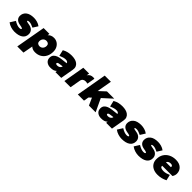

<svg xmlns="http://www.w3.org/2000/svg" viewBox="353 -2224 3961 3961"><g transform="rotate(45 2334.0 -243.0)"><path d="M201 10Q152 10 97.5 -6.5Q43 -23 -2 -57L70 -171Q116 -142 153.5 -129.5Q191 -117 215 -117Q243 -117 256.5 -122.5Q270 -128 270 -139Q270 -147 261 -152.5Q252 -158 229 -163L185 -171Q118 -183 85.5 -217Q53 -251 53 -302Q53 -380 113 -430Q173 -480 290 -480Q335 -480 386 -466Q437 -452 477 -421L409 -313Q379 -328 344 -340.5Q309 -353 282 -353Q259 -353 247 -348.5Q235 -344 235 -334Q235 -326 243 -322.5Q251 -319 273 -315L317 -307Q385 -295 418.5 -257Q452 -219 452 -166Q452 -81 386.5 -35.5Q321 10 201 10Z M462 182 578 -470H748L741 -424Q763 -450 796 -465Q829 -480 874 -480Q928 -480 971.5 -453Q1015 -426 1040.5 -378.5Q1066 -331 1066 -268Q1066 -185 1033.5 -122.5Q1001 -60 942 -25Q883 10 804 10Q765 10 734 -2Q703 -14 682 -35L642 182ZM783 -144Q811 -144 834 -157.5Q857 -171 870.5 -196Q884 -221 884 -255Q884 -289 862.5 -307.5Q841 -326 807 -326Q779 -326 756 -312.5Q733 -299 719.5 -274Q706 -249 706 -215Q706 -181 727.5 -162.5Q749 -144 783 -144Z M1250 10Q1185 10 1140.5 -25.5Q1096 -61 1096 -125Q1096 -175 1121.5 -206Q1147 -237 1191.5 -254Q1236 -271 1292 -277L1429 -293Q1426 -305 1420 -313Q1414 -321 1404.5 -326Q1395 -331 1383.5 -333Q1372 -335 1359 -335Q1330 -335 1296.5 -326Q1263 -317 1212 -295L1181 -427Q1236 -458 1287 -469Q1338 -480 1391 -480Q1442 -480 1486 -469Q1530 -458 1561.5 -434Q1593 -410 1607 -373.5Q1621 -337 1612 -286L1562 0H1392L1398 -38Q1368 -10 1335 0Q1302 10 1250 10ZM1324 -121Q1349 -121 1367.5 -129.5Q1386 -138 1398.5 -152Q1411 -166 1414 -182L1415 -189L1336 -178Q1302 -174 1290 -165Q1278 -156 1278 -144Q1278 -133 1289.5 -127Q1301 -121 1324 -121Z M1654 0 1736 -470H1906L1895 -410Q1922 -448 1951.5 -462Q1981 -476 2022 -476Q2035 -476 2044 -474.5Q2053 -473 2058 -470L2028 -298Q2014 -301 1998.5 -303.5Q1983 -306 1967 -306Q1933 -306 1907 -287.5Q1881 -269 1874 -227L1834 0Z M2046 0 2163 -668H2343L2285 -339L2426 -470H2638L2433 -283L2566 0H2370L2298 -160L2245 -111L2226 0Z M2730 10Q2665 10 2620.5 -25.5Q2576 -61 2576 -125Q2576 -175 2601.5 -206Q2627 -237 2671.5 -254Q2716 -271 2772 -277L2909 -293Q2906 -305 2900 -313Q2894 -321 2884.5 -326Q2875 -331 2863.5 -333Q2852 -335 2839 -335Q2810 -335 2776.5 -326Q2743 -317 2692 -295L2661 -427Q2716 -458 2767 -469Q2818 -480 2871 -480Q2922 -480 2966 -469Q3010 -458 3041.5 -434Q3073 -410 3087 -373.5Q3101 -337 3092 -286L3042 0H2872L2878 -38Q2848 -10 2815 0Q2782 10 2730 10ZM2804 -121Q2829 -121 2847.5 -129.5Q2866 -138 2878.5 -152Q2891 -166 2894 -182L2895 -189L2816 -178Q2782 -174 2770 -165Q2758 -156 2758 -144Q2758 -133 2769.5 -127Q2781 -121 2804 -121Z M3331 10Q3282 10 3227.5 -6.5Q3173 -23 3128 -57L3200 -171Q3246 -142 3283.5 -129.5Q3321 -117 3345 -117Q3373 -117 3386.5 -122.5Q3400 -128 3400 -139Q3400 -147 3391 -152.5Q3382 -158 3359 -163L3315 -171Q3248 -183 3215.5 -217Q3183 -251 3183 -302Q3183 -380 3243 -430Q3303 -480 3420 -480Q3465 -480 3516 -466Q3567 -452 3607 -421L3539 -313Q3509 -328 3474 -340.5Q3439 -353 3412 -353Q3389 -353 3377 -348.5Q3365 -344 3365 -334Q3365 -326 3373 -322.5Q3381 -319 3403 -315L3447 -307Q3515 -295 3548.5 -257Q3582 -219 3582 -166Q3582 -81 3516.5 -35.5Q3451 10 3331 10Z M3821 10Q3772 10 3717.5 -6.5Q3663 -23 3618 -57L3690 -171Q3736 -142 3773.5 -129.5Q3811 -117 3835 -117Q3863 -117 3876.5 -122.5Q3890 -128 3890 -139Q3890 -147 3881 -152.5Q3872 -158 3849 -163L3805 -171Q3738 -183 3705.5 -217Q3673 -251 3673 -302Q3673 -380 3733 -430Q3793 -480 3910 -480Q3955 -480 4006 -466Q4057 -452 4097 -421L4029 -313Q3999 -328 3964 -340.5Q3929 -353 3902 -353Q3879 -353 3867 -348.5Q3855 -344 3855 -334Q3855 -326 3863 -322.5Q3871 -319 3893 -315L3937 -307Q4005 -295 4038.5 -257Q4072 -219 4072 -166Q4072 -81 4006.5 -35.5Q3941 10 3821 10Z M4379 10Q4302 10 4247 -17Q4192 -44 4163 -92Q4134 -140 4134 -202Q4134 -289 4173 -351Q4212 -413 4279 -446.5Q4346 -480 4430 -480Q4532 -480 4590 -427Q4648 -374 4648 -290Q4648 -264 4639.5 -238.5Q4631 -213 4616 -191H4317Q4314 -173 4321.5 -161Q4329 -149 4344 -142.5Q4359 -136 4377.5 -133.5Q4396 -131 4414 -131Q4452 -131 4490 -142Q4528 -153 4562 -169L4591 -42Q4540 -16 4488 -3Q4436 10 4379 10ZM4320 -297H4463Q4466 -303 4466 -312Q4466 -327 4452.5 -338Q4439 -349 4410 -349Q4389 -349 4370.5 -343Q4352 -337 4339 -325.5Q4326 -314 4320 -297Z"/></g></svg>

Font: Gantari Black
Style: Italic
Weight: 900
Italic angle: -10°
Version: Version 1.000